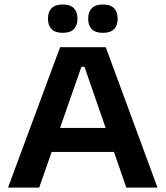

<svg xmlns="http://www.w3.org/2000/svg" viewBox="-20 -854 754 874"><path d="M16.5 0 253.5 -639H461.5L697 0H555L364.5 -550H350.5L158.5 0ZM183.5 -162.5V-271.5H529.5V-162.5ZM265 -704.5Q231.5 -704.5 215 -721.2Q198.5 -738 198.5 -767.5V-770.5Q198.5 -800 215 -816.8Q231.5 -833.5 265 -833.5Q299.5 -833.5 316 -816.8Q332.5 -800 332.5 -770.5V-767.5Q332.5 -738 316 -721.2Q299.5 -704.5 265 -704.5ZM448.5 -704.5Q414 -704.5 397.8 -721.2Q381.5 -738 381.5 -767.5V-770.5Q381.5 -800 398 -816.8Q414.5 -833.5 448.5 -833.5Q482.5 -833.5 499 -816.8Q515.5 -800 515.5 -770.5V-767.5Q515.5 -738 499 -721.2Q482.5 -704.5 448.5 -704.5Z"/></svg>

Font: AnekLatin_SemiExpandedSemiBold
Style: Regular
Weight: 600
Width: 6
Designer: Yesha Goshar
Foundry: Ek Type
Version: Version 1.003